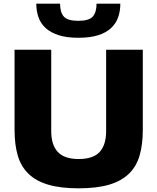

<svg xmlns="http://www.w3.org/2000/svg" viewBox="-20 -1012 854 1042"><path d="M405 -807Q342 -807 298.5 -821Q255 -835 228 -859.5Q201 -884 189 -918Q177 -952 177 -992H306Q306 -945 326.5 -922Q347 -899 405 -899Q463 -899 483.5 -922Q504 -945 504 -992H633Q633 -951 621 -917.5Q609 -884 582 -859Q555 -834 511.5 -820.5Q468 -807 405 -807ZM407 10Q309 10 242.5 -9.5Q176 -29 135 -68.5Q94 -108 76.5 -167.5Q59 -227 59 -307V-742H258V-301Q258 -226 293.5 -187.5Q329 -149 407 -149Q486 -149 521 -187.5Q556 -226 556 -301V-742H755V-307Q755 -227 737.5 -167.5Q720 -108 679 -68.5Q638 -29 571.5 -9.5Q505 10 407 10Z"/></svg>

Font: Encode Sans Normal
Style: ExtraBold
Weight: 800
Designer: Pablo Impallari, Andres Torresi
Foundry: Pablo Impallari, Andres Torresi
Version: Version 1.000; ttfautohint (v1.00) -l 8 -r 50 -G 200 -x 14 -